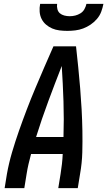

<svg xmlns="http://www.w3.org/2000/svg" viewBox="-20 -975 556 995"><path d="M4 0 16 -74Q26 -130 42.5 -186Q59 -242 78.5 -297.5Q98 -353 119 -408Q140 -463 163 -517.5Q186 -572 209.5 -626.5Q233 -681 257 -735H374Q380 -681 385.5 -626.5Q391 -572 395.5 -517.5Q400 -463 403 -408Q406 -353 407 -297.5Q408 -242 406.5 -186Q405 -130 395 -74L383 0H282L294 -74Q298 -99 301 -125Q304 -151 305 -177H141Q134 -151 128 -125.5Q122 -100 118 -74L106 0ZM167 -265H309Q312 -358 309 -449.5Q306 -541 300 -633Q264 -541 230 -449.5Q196 -358 167 -265ZM329 -815Q308 -815 288 -817.5Q268 -820 250.5 -827.5Q233 -835 218.5 -847.5Q204 -860 195.5 -877Q187 -894 185.5 -914.5Q184 -935 188 -955H276Q274 -941 277.5 -927.5Q281 -914 290.5 -906Q300 -898 313.5 -894.5Q327 -891 341 -891Q356 -891 370 -894.5Q384 -898 397 -906Q410 -914 417.5 -927.5Q425 -941 428 -955H516Q512 -934 504.5 -914Q497 -894 482.5 -877Q468 -860 449.5 -847.5Q431 -835 411 -827.5Q391 -820 370 -817.5Q349 -815 329 -815Z"/></svg>

Font: Iosevka Curly Semibold Oblique
Style: Regular
Weight: 600
Italic angle: -9°
Monospace: yes
Designer: Belleve Invis
Foundry: Belleve Invis
Version: Version 11.1.0; ttfautohint (v1.8.3)